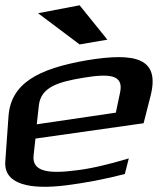

<svg xmlns="http://www.w3.org/2000/svg" viewBox="-71 -685 626 726"><path d="M257 -457C73 -425 -31 -370 -39 -243L-51 -74C-57 15 48 32 177 16C249 7 324 -7 401 -27L416 -86C336 -62 270 -47 218 -41C119 -28 49 -33 56 -97L63 -161L472 -219L499 -325C533 -464 444 -488 257 -457ZM244 -391C341 -407 398 -404 383 -335L367 -259L68 -215L76 -287C84 -355 147 -375 244 -391ZM335 -535 230 -665 73 -635 230 -517Z"/></svg>

Font: Gamestation Warped
Style: Italic
Weight: 400
Designer: Jonas Hecksher
Foundry: Jonas Hecksher, Playtypeª, e-types AS
Version: Version 1.003